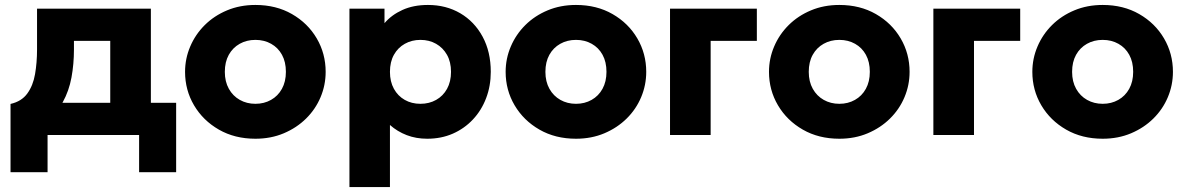

<svg xmlns="http://www.w3.org/2000/svg" viewBox="-20 -545 4782 775"><path d="M425 0V-380H278.5V-345Q278.5 -286.5 268.5 -232.2Q258.5 -178 233.5 -132.8Q208.5 -87.5 164.8 -56Q121 -24.5 53.5 -11.5L22.5 -125.5Q67 -135.5 90.2 -167.5Q113.5 -199.5 121.5 -246Q129.5 -292.5 129.5 -345V-510H589V0ZM22.5 150V-125.5L108 -119.5L134 -130H691V150H541.5V0H172V150Z M1011 15Q927.5 15 863.5 -21.8Q799.5 -58.5 763.2 -120Q727 -181.5 727 -255Q727 -308.5 747.8 -357.2Q768.5 -406 806.5 -443.8Q844.5 -481.5 896.5 -503.2Q948.5 -525 1011 -525Q1094.5 -525 1158.5 -488.2Q1222.5 -451.5 1258.5 -390Q1294.5 -328.5 1294.5 -255Q1294.5 -201.5 1274 -152.8Q1253.5 -104 1215.5 -66.5Q1177.5 -29 1125.5 -7Q1073.5 15 1011 15ZM1011 -126Q1046 -126 1074 -141.8Q1102 -157.5 1118 -186.5Q1134 -215.5 1134 -255Q1134 -295 1118.2 -323.8Q1102.5 -352.5 1074.5 -368.2Q1046.5 -384 1011 -384Q975.5 -384 947.5 -368.2Q919.5 -352.5 903.5 -323.8Q887.5 -295 887.5 -255Q887.5 -215.5 903.8 -186.5Q920 -157.5 948 -141.8Q976 -126 1011 -126Z M1390.5 210V-510H1532V-451.5Q1560.5 -485 1604.8 -505Q1649 -525 1707.5 -525Q1780.5 -525 1837.8 -491.5Q1895 -458 1928 -397Q1961 -336 1961 -255Q1961 -198 1942.2 -148.8Q1923.5 -99.5 1889 -62.8Q1854.5 -26 1807.8 -5.5Q1761 15 1704.5 15Q1659.5 15 1621.8 0.5Q1584 -14 1554 -40.5V210ZM1677 -126Q1712.5 -126 1740.5 -141.8Q1768.5 -157.5 1784.5 -186.5Q1800.5 -215.5 1800.5 -255Q1800.5 -295 1784.2 -323.8Q1768 -352.5 1740.2 -368.2Q1712.5 -384 1677 -384Q1642 -384 1614 -368.2Q1586 -352.5 1570 -323.8Q1554 -295 1554 -255Q1554 -215.5 1570 -186.5Q1586 -157.5 1613.8 -141.8Q1641.5 -126 1677 -126Z M2305 15Q2221.5 15 2157.5 -21.8Q2093.5 -58.5 2057.2 -120Q2021 -181.5 2021 -255Q2021 -308.5 2041.8 -357.2Q2062.5 -406 2100.5 -443.8Q2138.5 -481.5 2190.5 -503.2Q2242.5 -525 2305 -525Q2388.5 -525 2452.5 -488.2Q2516.5 -451.5 2552.5 -390Q2588.5 -328.5 2588.5 -255Q2588.5 -201.5 2568 -152.8Q2547.5 -104 2509.5 -66.5Q2471.5 -29 2419.5 -7Q2367.5 15 2305 15ZM2305 -126Q2340 -126 2368 -141.8Q2396 -157.5 2412 -186.5Q2428 -215.5 2428 -255Q2428 -295 2412.2 -323.8Q2396.5 -352.5 2368.5 -368.2Q2340.5 -384 2305 -384Q2269.5 -384 2241.5 -368.2Q2213.5 -352.5 2197.5 -323.8Q2181.5 -295 2181.5 -255Q2181.5 -215.5 2197.8 -186.5Q2214 -157.5 2242 -141.8Q2270 -126 2305 -126Z M2684.5 0V-510H3035V-380H2848.5V0Z M3368 15Q3284.5 15 3220.5 -21.8Q3156.5 -58.5 3120.2 -120Q3084 -181.5 3084 -255Q3084 -308.5 3104.8 -357.2Q3125.5 -406 3163.5 -443.8Q3201.5 -481.5 3253.5 -503.2Q3305.5 -525 3368 -525Q3451.5 -525 3515.5 -488.2Q3579.5 -451.5 3615.5 -390Q3651.5 -328.5 3651.5 -255Q3651.5 -201.5 3631 -152.8Q3610.5 -104 3572.5 -66.5Q3534.5 -29 3482.5 -7Q3430.5 15 3368 15ZM3368 -126Q3403 -126 3431 -141.8Q3459 -157.5 3475 -186.5Q3491 -215.5 3491 -255Q3491 -295 3475.2 -323.8Q3459.5 -352.5 3431.5 -368.2Q3403.5 -384 3368 -384Q3332.5 -384 3304.5 -368.2Q3276.5 -352.5 3260.5 -323.8Q3244.5 -295 3244.5 -255Q3244.5 -215.5 3260.8 -186.5Q3277 -157.5 3305 -141.8Q3333 -126 3368 -126Z M3747.5 0V-510H4098V-380H3911.5V0Z M4431 15Q4347.5 15 4283.5 -21.8Q4219.5 -58.5 4183.2 -120Q4147 -181.5 4147 -255Q4147 -308.5 4167.8 -357.2Q4188.5 -406 4226.5 -443.8Q4264.5 -481.5 4316.5 -503.2Q4368.5 -525 4431 -525Q4514.5 -525 4578.5 -488.2Q4642.5 -451.5 4678.5 -390Q4714.5 -328.5 4714.5 -255Q4714.5 -201.5 4694 -152.8Q4673.5 -104 4635.5 -66.5Q4597.5 -29 4545.5 -7Q4493.5 15 4431 15ZM4431 -126Q4466 -126 4494 -141.8Q4522 -157.5 4538 -186.5Q4554 -215.5 4554 -255Q4554 -295 4538.2 -323.8Q4522.5 -352.5 4494.5 -368.2Q4466.5 -384 4431 -384Q4395.5 -384 4367.5 -368.2Q4339.5 -352.5 4323.5 -323.8Q4307.5 -295 4307.5 -255Q4307.5 -215.5 4323.8 -186.5Q4340 -157.5 4368 -141.8Q4396 -126 4431 -126Z"/></svg>

Font: Geologica Cursive
Style: Bold
Weight: 700
Designer: Sindre Bremnes, Frode Helland
Foundry: Monokrom Skriftforlag AS
Version: Version 1.010;gftools[0.9.28]